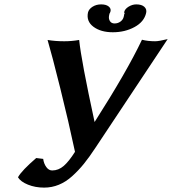

<svg xmlns="http://www.w3.org/2000/svg" viewBox="-20 -833 784 875"><path d="M145 -112.8 176.8 -108.9Q179.7 -87.4 190.9 -71.8Q202.1 -56.2 217.8 -56.2Q246.6 -56.2 270.5 -76.9Q294.4 -97.7 321.8 -141.1Q293 -276.9 254.9 -429.9Q216.8 -583 196.8 -650.9Q231 -645 272.9 -645Q307.6 -645 340.8 -650.9Q350.1 -558.1 411.1 -276.9Q558.6 -507.8 627 -651.9Q653.8 -645 687 -645Q704.1 -645 744.1 -654.8L416 -161.1Q387.2 -117.2 362.5 -86.7Q337.9 -56.2 308.8 -30Q279.8 -3.9 248 9Q216.3 22 181.2 22Q140.6 22 107.4 8.5Q74.2 -4.9 62 -24.9L63 -26.9Q79.6 -56.2 145 -112.8ZM646 -773.9Q636.7 -733.4 593 -709.7Q549.3 -686 494.1 -686Q439.5 -686 406 -710.9Q372.6 -735.8 380.9 -775.9Q384.8 -791.5 401.6 -802.2Q418.5 -813 440.9 -813Q462.9 -813 474.6 -804Q486.3 -794.9 483.9 -782.2L481 -773.9L480 -772.9Q478 -769 478 -766.1Q478 -765.6 477.5 -764.2Q477.1 -762.7 477.1 -762.2Q474.1 -747.6 481 -736.8Q487.8 -726.1 502 -726.1Q517.6 -726.1 529.3 -734.9Q541 -743.7 543.9 -756.8Q545.9 -762.7 545.9 -771L549.8 -767.1Q545.9 -774.9 545.9 -777.8Q548.8 -792 565.9 -802.5Q583 -813 601.1 -813Q625.5 -813 637.7 -802Q649.9 -791 646 -773.9Z"/></svg>

Font: Linear Smooth
Style: Bold Italic
Weight: 700
Designer: Philipp H. Poll, Flanker
Foundry: Philipp H. Poll, reworked by Flanker
Version: Version 1.061 | FøM Fix